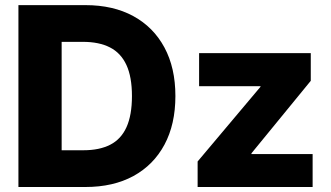

<svg xmlns="http://www.w3.org/2000/svg" viewBox="-20 -748 1324 768"><path d="M321.8 0H128.4V-147H314Q377.9 -147 421.1 -169.2Q464.4 -191.4 486.1 -239.5Q507.8 -287.6 507.8 -363.8Q507.8 -440.4 485.6 -488.3Q463.4 -536.1 419.9 -558.3Q376.5 -580.6 311.5 -580.6H125V-727.5H321.8Q432.6 -727.5 513.2 -683.6Q593.8 -639.6 637.7 -558.1Q681.6 -476.6 681.6 -363.8Q681.6 -251 637.9 -169.4Q594.2 -87.9 513.7 -43.9Q433.1 0 321.8 0ZM226.6 -727.5V0H53.7V-727.5ZM770.5 0V-102.1L1022 -400.9V-403.3H776.4V-535.6H1223.1V-424.8L985.8 -134.8V-131.8H1230.5V0Z"/></svg>

Font: Inter 20pt ExtraBold
Style: Regular
Weight: 800
Version: Version 4.001;git-66647c0bb